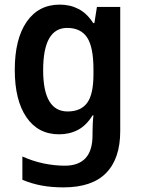

<svg xmlns="http://www.w3.org/2000/svg" viewBox="-20 -572 615 832"><path d="M239 -552Q284 -552 320.5 -533Q357 -514 384 -472H389L400 -542H501V-4Q501 115 440 177.5Q379 240 255 240Q204 240 160.5 232Q117 224 77 207V106Q121 126 168 136Q215 146 261 146Q320 146 350.5 113.5Q381 81 381 13V0Q381 -17 382 -37Q383 -57 385 -72H381Q354 -28 317.5 -9Q281 10 236 10Q145 10 94.5 -64Q44 -138 44 -269Q44 -403 95.5 -477.5Q147 -552 239 -552ZM271 -451Q167 -451 167 -268Q167 -89 273 -89Q330 -89 357.5 -126Q385 -163 385 -250V-271Q385 -368 357.5 -409.5Q330 -451 271 -451Z"/></svg>

Font: Noto Sans Sinhala UI SemiCondensed SemiBold
Style: Regular
Weight: 600
Width: 4
Designer: Jelle Bosma - Monotype Design Team
Foundry: Monotype Imaging Inc.
Version: Version 2.006; ttfautohint (v1.8.4.7-5d5b)